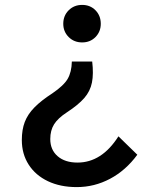

<svg xmlns="http://www.w3.org/2000/svg" viewBox="-20 -520 625 783"><path d="M315 -500Q348 -500 369.5 -478Q391 -456 391 -423Q391 -391 369.5 -369Q348 -347 315 -347Q282 -347 260 -369Q238 -391 238 -423Q238 -456 260 -478Q282 -500 315 -500ZM273 -269H356Q362 -219 355 -183.5Q348 -148 323.5 -120Q299 -92 253 -62Q216 -38 200.5 -13Q185 12 185 47Q185 91 215 117Q245 143 296 143Q395 143 463 36L540 111Q493 175 429 209Q365 243 293 243Q226 243 175.5 219Q125 195 97 151.5Q69 108 69 51Q69 9 81 -22.5Q93 -54 120.5 -82Q148 -110 193 -139Q240 -171 256 -198.5Q272 -226 273 -269Z"/></svg>

Font: Wix Madefor Text SemiBold
Style: Regular
Weight: 600
Designer: Dalton Maag Ltd
Foundry: Dalton Maag Ltd
Version: Version 3.100